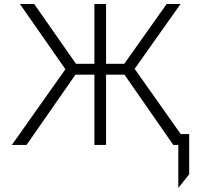

<svg xmlns="http://www.w3.org/2000/svg" viewBox="-20 -720 1005 954"><path d="M866 214V0H846V-54H920V146ZM841 0 579 -377 808 -700H877L649 -378L916 0ZM39 0 305 -376 79 -700H150L375 -378L112 0ZM449 0V-349H334V-403H449V-700H507V-403H621V-349H507V0Z"/></svg>

Font: Geologica-Sharp
Style: Regular
Weight: 100
Designer: Sindre Bremnes, Frode Helland
Foundry: Monokrom Skriftforlag AS
Version: Version 1.010;gftools[0.9.28]